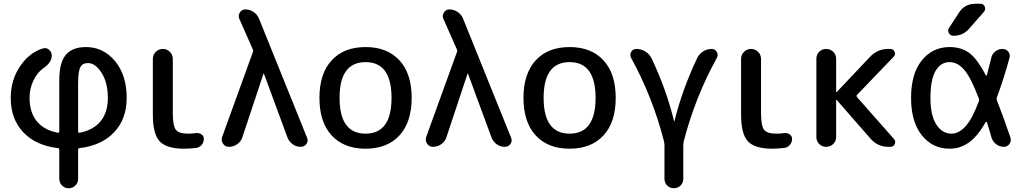

<svg xmlns="http://www.w3.org/2000/svg" viewBox="-20 -780 5437 1020"><path d="M395 -335V-82Q395 -73 404 -75Q476 -89 514.5 -136Q553 -183 553 -260Q553 -340 520 -392.5Q487 -445 447 -445Q418 -445 406.5 -422.5Q395 -400 395 -335ZM288 7Q170 -7 103.5 -77.5Q37 -148 37 -260Q37 -355 87 -428.5Q137 -502 209 -523Q227 -528 241 -515.5Q255 -503 255 -483Q255 -449 211 -418Q179 -396 158 -353Q137 -310 137 -260Q137 -183 175.5 -136Q214 -89 286 -75Q295 -73 295 -82V-355Q295 -447 329.5 -488.5Q364 -530 437 -530Q529 -530 591 -455.5Q653 -381 653 -260Q653 -148 586.5 -77.5Q520 -7 402 7Q395 8 395 16V170Q395 191 380.5 205.5Q366 220 345 220Q324 220 309.5 205.5Q295 191 295 170V16Q295 8 288 7Z M958 10Q865 10 828.5 -29Q792 -68 792 -170V-467Q792 -489 807.5 -504.5Q823 -520 845 -520Q867 -520 882.5 -504.5Q898 -489 898 -467V-180Q898 -112 914 -91Q930 -70 978 -70Q1001 -70 1022 -73Q1038 -75 1050.5 -66Q1063 -57 1063 -42Q1063 -24 1051 -10Q1039 4 1021 6Q979 10 958 10Z M1196 0Q1176 0 1165 -16.5Q1154 -33 1160 -52L1323 -502Q1327 -510 1323 -518L1251 -681Q1244 -698 1254.5 -714Q1265 -730 1283 -730Q1307 -730 1327 -716.5Q1347 -703 1356 -681L1611 -49Q1619 -31 1608 -15.5Q1597 0 1578 0Q1554 0 1535 -13.5Q1516 -27 1507 -50L1382 -389Q1382 -390 1381 -390Q1380 -390 1380 -389L1268 -52Q1261 -29 1241 -14.5Q1221 0 1196 0Z M2060 -260Q2060 -450 1922 -450Q1784 -450 1784 -260Q1784 -70 1922 -70Q2060 -70 2060 -260ZM2102 -60.5Q2037 10 1922 10Q1807 10 1742 -60.5Q1677 -131 1677 -260Q1677 -389 1742 -459.5Q1807 -530 1922 -530Q2037 -530 2102 -459.5Q2167 -389 2167 -260Q2167 -131 2102 -60.5Z M2280 0Q2260 0 2249 -16.5Q2238 -33 2244 -52L2407 -502Q2411 -510 2407 -518L2335 -681Q2328 -698 2338.5 -714Q2349 -730 2367 -730Q2391 -730 2411 -716.5Q2431 -703 2440 -681L2695 -49Q2703 -31 2692 -15.5Q2681 0 2662 0Q2638 0 2619 -13.5Q2600 -27 2591 -50L2466 -389Q2466 -390 2465 -390Q2464 -390 2464 -389L2352 -52Q2345 -29 2325 -14.5Q2305 0 2280 0Z M3144 -260Q3144 -450 3006 -450Q2868 -450 2868 -260Q2868 -70 3006 -70Q3144 -70 3144 -260ZM3186 -60.5Q3121 10 3006 10Q2891 10 2826 -60.5Q2761 -131 2761 -260Q2761 -389 2826 -459.5Q2891 -530 3006 -530Q3121 -530 3186 -459.5Q3251 -389 3251 -260Q3251 -131 3186 -60.5Z M3508 -27Q3448 -263 3333 -472Q3324 -489 3333 -504.5Q3342 -520 3361 -520Q3387 -520 3409 -506Q3431 -492 3442 -469Q3521 -302 3561 -136Q3561 -135 3562 -135Q3563 -135 3563 -136Q3603 -301 3684 -472Q3695 -494 3715.5 -507Q3736 -520 3761 -520Q3779 -520 3788 -504Q3797 -488 3788 -472Q3673 -264 3612 -28Q3610 -16 3610 -11V170Q3610 191 3595.5 205.5Q3581 220 3560 220Q3539 220 3524.5 205.5Q3510 191 3510 170V-11Q3510 -17 3508 -27Z M4083 10Q3990 10 3953.5 -29Q3917 -68 3917 -170V-467Q3917 -489 3932.5 -504.5Q3948 -520 3970 -520Q3992 -520 4007.5 -504.5Q4023 -489 4023 -467V-180Q4023 -112 4039 -91Q4055 -70 4103 -70Q4126 -70 4147 -73Q4163 -75 4175.5 -66Q4188 -57 4188 -42Q4188 -24 4176 -10Q4164 4 4146 6Q4104 10 4083 10Z M4317 -52V-468Q4317 -490 4332 -505Q4347 -520 4369 -520Q4391 -520 4406.5 -505Q4422 -490 4422 -468V-291Q4422 -290 4423 -290L4425 -291L4603 -479Q4642 -520 4699 -520H4710Q4726 -520 4732.5 -505Q4739 -490 4728 -479L4533 -276Q4528 -271 4533 -264L4729 -42Q4740 -30 4733.5 -15Q4727 0 4710 0H4699Q4643 0 4605 -43L4425 -249Q4424 -250 4423 -250Q4422 -250 4422 -249V-52Q4422 -30 4406.5 -15Q4391 0 4369 0Q4347 0 4332 -15Q4317 -30 4317 -52Z M5025 -450Q4977 -450 4950 -403Q4923 -356 4923 -260Q4923 -166 4954.5 -118Q4986 -70 5035 -70Q5074 -70 5109.5 -109Q5145 -148 5180 -242Q5183 -250 5180 -257Q5138 -368 5102.5 -409Q5067 -450 5025 -450ZM5025 10Q4934 10 4877 -61.5Q4820 -133 4820 -260Q4820 -388 4877 -459Q4934 -530 5025 -530Q5085 -530 5127.5 -500Q5170 -470 5217 -380Q5218 -378 5220 -378.5Q5222 -379 5223 -381Q5229 -403 5246 -472Q5250 -493 5267 -506.5Q5284 -520 5306 -520Q5325 -520 5336.5 -505.5Q5348 -491 5343 -473Q5312 -359 5276 -263Q5273 -255 5276 -247Q5309 -164 5348 -49Q5354 -31 5343 -15.5Q5332 0 5313 0Q5290 0 5272 -14Q5254 -28 5247 -50Q5235 -94 5223 -131Q5222 -133 5220 -133Q5218 -133 5216 -131Q5173 -55 5126.5 -22.5Q5080 10 5025 10ZM5162 -760H5188Q5205 -760 5211.5 -745Q5218 -730 5207 -717L5128 -627Q5096 -590 5045 -590Q5029 -590 5021 -604Q5013 -618 5022 -632L5074 -712Q5104 -760 5162 -760Z"/></svg>

Font: Rounded Mplus 1c Medium
Style: Regular
Weight: 500
Version: Version 1.059.20150529